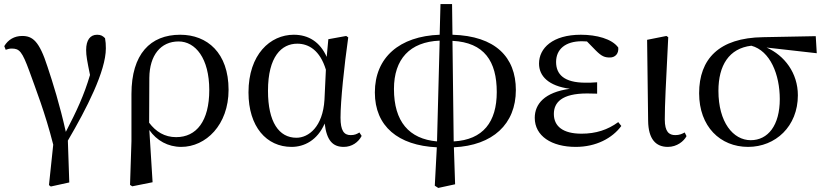

<svg xmlns="http://www.w3.org/2000/svg" viewBox="-20 -708 4062 945"><path d="M221 203 230 210 321 190 314 -16C406 -173 501 -358 501 -470C501 -490 500 -503 497 -520C486 -531 477 -537 458 -537C424 -537 404 -511 404 -462C404 -433 409 -408 423 -339C394 -240 357 -161 304 -59C274 -193 240 -301 214 -379C173 -507 140 -531 89 -531C51 -531 20 -513 1 -481L8 -463C18 -467 28 -469 38 -469C76 -469 89 -454 124 -359C155 -272 202 -154 242 4Z M620 202 631 209 731 189 715 -68C751 -16 807 15 872 15C993 15 1105 -93 1105 -266C1105 -448 1000 -537 867 -537C720 -537 627 -442 627 -245V-13ZM714 -104 715 -325C716 -436 771 -504 859 -504C942 -504 1010 -421 1010 -265C1010 -112 947 -33 847 -33C790 -33 747 -60 714 -104Z M1415 15C1477 15 1542 -17 1578 -100C1588 -16 1618 15 1672 15C1712 15 1744 -8 1760 -39L1749 -56C1736 -48 1725 -43 1706 -43C1673 -43 1656 -65 1656 -129C1656 -211 1674 -383 1694 -524L1684 -531L1596 -515L1588 -428C1555 -502 1498 -537 1426 -537C1310 -537 1203 -440 1203 -253C1203 -84 1292 15 1415 15ZM1584 -365 1577 -217C1569 -84 1499 -30 1439 -30C1353 -30 1299 -107 1299 -261C1299 -430 1366 -493 1443 -493C1500 -493 1555 -460 1584 -365Z M2131 -12C1993 -24 1919 -110 1919 -270C1919 -417 1997 -502 2144 -508ZM2120 206 2137 217 2220 199 2214 17C2405 8 2519 -97 2519 -265C2519 -427 2418 -531 2207 -537L2205 -688H2148L2144 -537C1946 -530 1825 -425 1825 -253C1825 -86 1940 8 2130 17ZM2207 -507C2364 -499 2425 -406 2425 -255C2425 -108 2358 -20 2213 -12Z M2814 15C2914 15 2994 -28 3038 -88L3023 -107C2971 -69 2913 -50 2842 -50C2750 -50 2706 -87 2706 -147C2706 -203 2744 -248 2870 -248C2881 -248 2892 -248 2919 -247V-303C2895 -301 2879 -301 2862 -301C2756 -301 2717 -342 2717 -403C2717 -465 2762 -505 2844 -505L2869 -504L2913 -459C2942 -430 2957 -425 2982 -425C3008 -425 3026 -444 3023 -474C2992 -517 2916 -537 2839 -537C2700 -537 2633 -471 2633 -395C2633 -334 2679 -285 2785 -271C2660 -254 2612 -196 2612 -128C2612 -39 2694 15 2814 15Z M3267 15C3312 15 3346 -13 3359 -38L3350 -56C3337 -49 3324 -43 3304 -43C3273 -43 3252 -59 3252 -120C3252 -196 3257 -284 3269 -525L3260 -531L3165 -512L3170 -114C3171 -23 3208 15 3267 15Z M3662 15C3797 15 3907 -86 3907 -239C3907 -349 3841 -435 3753 -474L4000 -446L3995 -530L3736 -525C3518 -522 3421 -417 3421 -249C3421 -85 3525 15 3662 15ZM3678 -483C3771 -458 3818 -341 3818 -220C3818 -91 3760 -18 3675 -18C3588 -18 3516 -107 3516 -261C3516 -386 3568 -470 3678 -483Z"/></svg>

Font: Noto Serif KR Medium
Style: Regular
Weight: 500
Designer: Ryoko NISHIZUKA 西塚涼子 (kana & ideographs); Frank Grießhammer (Latin, Greek & Cyrillic); Wenlong ZHANG 张文龙 (bopomofo); San
Foundry: Adobe
Version: Version 2.001;hotconv 1.1.0;makeotfexe 2.6.0